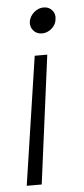

<svg xmlns="http://www.w3.org/2000/svg" viewBox="-50 -539 318 729"><g transform="rotate(-5 108.5 -174.5)"><path d="M22 160.2 95.2 -329.1H143.1L79.1 160.2ZM87.9 -460Q91.8 -480.5 108.2 -494.6Q124.5 -508.8 145 -508.8Q165 -508.8 177.2 -494.4Q189.5 -480 186 -460Q184.1 -439.9 167.5 -425.5Q150.9 -411.1 130.9 -411.1Q110.4 -411.1 97.9 -425.3Q85.4 -439.5 87.9 -460Z"/></g></svg>

Font: Human Sans Light
Style: Italic
Weight: 300
Italic angle: -8°
Designer: Tim Radville
Foundry: Continuum
Version: Version 1.000;FEAKit 1.0